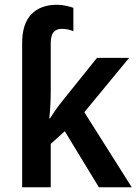

<svg xmlns="http://www.w3.org/2000/svg" viewBox="-20 -786 575 806"><path d="M219 -766Q239 -766 258.5 -761.5Q278 -757 288 -753V-655Q279 -659 266.5 -662Q254 -665 240 -665Q217 -665 205 -651Q193 -637 193 -604V-403Q193 -376 191.5 -346Q190 -316 187 -289H190Q201 -307 216 -328Q231 -349 245 -366L387 -543H522L334 -315L533 0H395L252 -235L193 -182V0H73V-605Q73 -686 111.5 -726Q150 -766 219 -766Z"/></svg>

Font: Noto Sans SemiCondensed SemiBold
Style: Regular
Weight: 600
Width: 4
Designer: Monotype Design Team
Foundry: Monotype Imaging Inc.
Version: Version 2.013; ttfautohint (v1.8.4.7-5d5b)